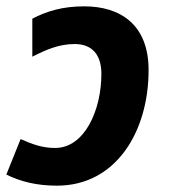

<svg xmlns="http://www.w3.org/2000/svg" viewBox="-30 -576 533 606"><path d="M150 10C335 10 439 -159 439 -355C439 -499 349 -556 236 -556C168 -556 118 -541 72 -517V-397C117 -420 157 -437 206 -437C259 -437 290 -405 290 -343C290 -228 237 -109 144 -109C101 -109 70 -122 35 -137L-10 -25C35 -3 85 10 150 10Z"/></svg>

Font: Noto Sans
Style: Bold Italic
Weight: 700
Italic angle: -12°
Designer: Monotype Design Team
Foundry: Monotype Imaging Inc.
Version: Version 2.013